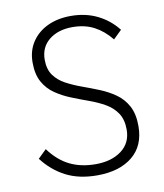

<svg xmlns="http://www.w3.org/2000/svg" viewBox="-80 -758 713 834"><g transform="rotate(-10 276.5 -341.0)"><path d="M282 10Q202 10 144 -20Q86 -50 44 -105L81 -141Q120 -88 169.5 -63.5Q219 -39 284 -39Q354 -39 398 -72Q442 -105 442 -164Q442 -208 423 -236.5Q404 -265 372.5 -283Q341 -301 303.5 -314.5Q266 -328 228.5 -343Q191 -358 159.5 -379.5Q128 -401 109 -435Q90 -469 90 -521Q90 -573 115.5 -611.5Q141 -650 185.5 -671Q230 -692 288 -692Q353 -692 405 -666.5Q457 -641 493 -595L456 -559Q423 -600 382 -621.5Q341 -643 287 -643Q223 -643 183.5 -611Q144 -579 144 -524Q144 -482 163 -455.5Q182 -429 213.5 -412Q245 -395 282.5 -381.5Q320 -368 357 -353Q394 -338 425.5 -316Q457 -294 476 -259Q495 -224 495 -170Q495 -83 437.5 -36.5Q380 10 282 10Z"/></g></svg>

Font: Outfit ExtraLight
Style: Regular
Weight: 200
Designer: Rodrigo Fuenzalida
Foundry: fragTYPE
Version: Version 1.100; ttfautohint (v1.8.4.7-5d5b);gftools[0.9.27]